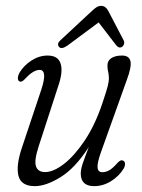

<svg xmlns="http://www.w3.org/2000/svg" viewBox="-20 -627 486 655"><path d="M399.5 -79Q406 -77 406.5 -68.5Q407 -60 401 -50.5Q385.5 -25.5 358.5 -8.8Q331.5 8 301.5 8Q255.5 8 255.5 -35Q255.5 -49 261.8 -68Q268 -87 283 -125.5Q236.5 -53.5 186.8 -22.8Q137 8 99 8Q52 8 43 -27.2Q34 -62.5 55.5 -125.5L121 -321.5Q143 -388.5 115 -388.5Q94 -388.5 67 -359.5Q54.5 -345.5 47.5 -349Q41.5 -351 41 -359.2Q40.5 -367.5 46.5 -379Q61 -403.5 87.2 -420.5Q113.5 -437.5 142.5 -437.5Q177 -437.5 186.2 -411.8Q195.5 -386 181 -340.5L112 -128Q96 -79 102.8 -59.5Q109.5 -40 134 -40Q162.5 -40 198.8 -68.2Q235 -96.5 270 -149.2Q305 -202 329.5 -275.5Q343.5 -317 347.5 -333.2Q351.5 -349.5 351.5 -359Q351.5 -372 349 -382Q346.5 -392 346.5 -403.5Q346.5 -420 360 -428.8Q373.5 -437.5 396 -437.5Q420.5 -437.5 425 -418.5Q429.5 -399.5 412.5 -354L324.5 -108Q311.5 -72 312.8 -55.8Q314 -39.5 329.5 -39.5Q340.5 -39.5 352.5 -46Q364.5 -52.5 381.5 -72Q392.5 -83.5 399.5 -79ZM210 -471.5Q189 -457 181 -467.5Q173 -478 186.5 -490L294.5 -590.5Q303 -598.5 310 -602.8Q317 -607 325 -607Q340 -607 349 -590.5L402 -489Q405 -482.5 403 -476.5Q401 -470.5 397 -467.5Q386.5 -460.5 376.5 -472.5L316.5 -550.5Z"/></svg>

Font: Fraunces 144pt SuperSoft Light
Style: Italic
Weight: 300
Italic angle: -16°
Version: Version 1.000;[b76b70a41]